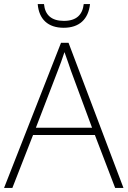

<svg xmlns="http://www.w3.org/2000/svg" viewBox="-20 -927 630 947"><path d="M424 -907H393C387 -854 357 -824 295 -824C234 -824 202 -853 197 -907H166C172 -832 217 -790 294 -790C371 -790 416 -832 424 -907ZM548 0H589L318 -716H281L0 0H41L143 -261H448ZM330 -578 434 -297H157L265 -578C275 -604 288 -638 298 -670C310 -636 323 -600 330 -578Z"/></svg>

Font: Noto Sans Telugu ExtraLight
Style: Regular
Weight: 200
Designer: Jelle Bosma - Monotype Design Team
Foundry: Monotype Imaging Inc.
Version: Version 2.005